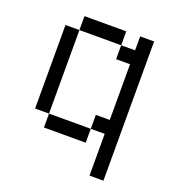

<svg xmlns="http://www.w3.org/2000/svg" viewBox="-117 -592 735 810"><g transform="rotate(20 250.0 -187.5)"><path d="M375 -62.5V125H437.5Q437.5 125 437.5 -500H375V-437.5H312.5V-375H375Q375 -375 375 -125H312.5V-62.5H125V0H312.5V-62.5ZM125 -62.5Q125 -62.5 125 -437.5H62.5Q62.5 -437.5 62.5 -62.5ZM125 -437.5H312.5V-500H125Z"/></g></svg>

Font: UnifontExMono
Style: Regular
Weight: 500
Version: Version 15.0.06